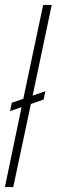

<svg xmlns="http://www.w3.org/2000/svg" viewBox="-20 -763 231 783"><path d="M0 0 68 -326 21 -310 28 -344 75 -360 156 -743H191L113 -373L165 -391L158 -357L106 -339L34 0Z"/></svg>

Font: Saira UltraCondensed Thin
Style: Italic
Weight: 250
Width: 1
Italic angle: -12°
Designer: Hector Gatti with collaboration of the Omnibus-Type team
Foundry: Omnibus-Type
Version: Version 1.101